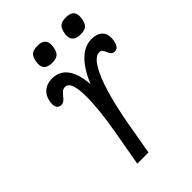

<svg xmlns="http://www.w3.org/2000/svg" viewBox="-266 -1051 1166 1166"><g transform="rotate(-45 317.0 -467.5)"><path d="M274 -505Q274 -640 224 -640Q208.5 -640 198.2 -632Q188 -624 176 -608.5Q164 -593.5 154.2 -585.8Q144.5 -578 129.5 -578Q112 -578 103 -589.8Q94 -601.5 94 -622Q94 -633 96 -643Q103 -685 131.5 -708.5Q160 -732 203.5 -732Q267 -732 302.8 -683Q338.5 -634 344.5 -542.5Q425.5 -732 542.5 -732Q586 -732 609.8 -711.5Q633.5 -691 633.5 -654Q633.5 -644 631 -629Q623 -578 590.5 -578Q573.5 -578 565.8 -586.8Q558 -595.5 551.5 -612Q545 -627.5 538.8 -634.8Q532.5 -642 519.5 -642Q484.5 -642 451.2 -588Q418 -534 389 -437Q360 -340 337 -210.5L300 0H204L242.5 -217.5Q274 -395.5 274 -505ZM206 -853.5Q206 -862.5 208.5 -876.5Q215 -909.5 231 -922.2Q247 -935 280.5 -935Q314 -935 330 -921.5Q346 -908 346 -880.5Q346 -871 343.5 -856Q337.5 -824 321.5 -811Q305.5 -798 273 -798Q239.5 -798 222.8 -811.5Q206 -825 206 -853.5ZM450 -853Q450 -862 452.5 -876Q459 -909 475.2 -922Q491.5 -935 524.5 -935Q557 -935 573.5 -922Q590 -909 590 -881Q590 -868 587.5 -856.5Q581.5 -824 565.8 -811Q550 -798 516.5 -798Q450 -798 450 -853Z"/></g></svg>

Font: JuliaMono MediumItalic
Style: Regular
Weight: 500
Italic angle: -9°
Monospace: yes
Designer: cormullion
Foundry: corm
Version: Version 0.049; ttfautohint (v1.8.4)